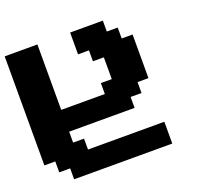

<svg xmlns="http://www.w3.org/2000/svg" viewBox="-129 -767 1071 1034"><g transform="rotate(-20 406.0 -250.0)"><path d="M125 125H687.5V0H250V-62.5H187.5V-125H562.5V-187.5H625V-250H687.5V-500H625V-562.5H562.5V-625H375V-500H437.5V-437.5H500V-312.5H437.5V-250H187.5V-625H0V0H62.5V62.5H125Z"/></g></svg>

Font: Faithful 32x
Style: Semibold
Weight: 400
Foundry: Faithful Resource Pack
Version: Version 1.0; January 27, 2023